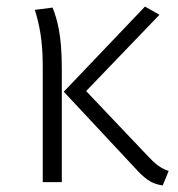

<svg xmlns="http://www.w3.org/2000/svg" viewBox="-20 -554 541 584"><path d="M465 -509 421 -534 174 -275 386 -48C418 -13 437 5 475 10L493 -34C469 -42 452 -55 429 -80L242 -277ZM140 -531 86 -524C99 -482 110 -433 110 -355V0H168V-344C168 -450 154 -494 140 -531Z"/></svg>

Font: FiraGO Light
Style: Regular
Weight: 300
Designer: bBox Type
Foundry: bBox Type GmbH
Version: Version 1.001;PS 001.001;hotconv 1.0.88;makeotf.lib2.5.64775